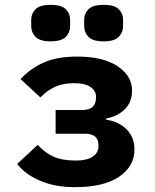

<svg xmlns="http://www.w3.org/2000/svg" viewBox="-20 -762 640 794"><path d="M289 12Q208 12 146 -14.5Q84 -41 51 -84L136 -163Q166 -130 202 -114Q238 -98 293 -98Q339 -98 363 -114Q387 -130 387 -157V-163Q387 -209 331 -209H210V-307H318Q350 -307 363.5 -320.5Q377 -334 377 -357V-363Q377 -386 354.5 -402Q332 -418 286 -418Q242 -418 209 -403.5Q176 -389 147 -359L65 -435Q106 -479 161 -503.5Q216 -528 299 -528Q407 -528 466.5 -488Q526 -448 526 -388Q526 -340 496.5 -310.5Q467 -281 419 -272V-267Q470 -260 503 -227.5Q536 -195 536 -144Q536 -74 472.5 -31Q409 12 289 12ZM189 -591Q145 -591 127 -609.5Q109 -628 109 -654V-680Q109 -706 127 -724Q145 -742 189 -742Q234 -742 252 -724Q270 -706 270 -680V-654Q270 -628 252 -609.5Q234 -591 189 -591ZM409 -591Q364 -591 346 -609.5Q328 -628 328 -654V-680Q328 -706 346 -724Q364 -742 409 -742Q453 -742 471 -724Q489 -706 489 -680V-654Q489 -628 471 -609.5Q453 -591 409 -591Z"/></svg>

Font: Lilex Nerd Font
Style: Bold
Weight: 700
Designer: Mike Abbink, Paul van der Laan, Pieter van Rosmalen, Mikhael Khrustik
Foundry: Mikhael Khrustik
Version: Version 2.400; ttfautohint (v1.8.4.7-5d5b);Nerd Fonts 3.3.0